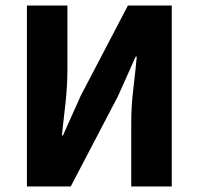

<svg xmlns="http://www.w3.org/2000/svg" viewBox="-20 -672 718 692"><path d="M77 0V-652H223V-422Q223 -364 216 -300Q209 -236 203 -184H207L271 -327L441 -652H599V0H453V-231Q453 -289 460.5 -351.5Q468 -414 473 -468H469L405 -325L235 0Z"/></svg>

Font: Source Sans 3
Style: Bold
Weight: 700
Designer: Paul D. Hunt
Foundry: Adobe
Version: Version 3.052;hotconv 1.1.0;makeotfexe 2.6.0